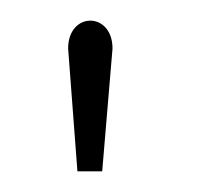

<svg xmlns="http://www.w3.org/2000/svg" viewBox="-20 -755 207 186"><path d="M79 -589 89 -708C89 -744 46 -744 46 -708L55 -589Z"/></svg>

Font: Advent Pro
Style: ExtraLight
Weight: 250
Designer: Andreas Kalpakidis
Foundry: Andreas Kalpakidis
Version: Version 2.002 2007